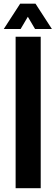

<svg xmlns="http://www.w3.org/2000/svg" viewBox="-30 -994 294 1014"><path d="M52.5 0V-800H185V0ZM-10 -841 76.5 -974.5H157.5L244 -841H155L117 -905.5L79 -841Z"/></svg>

Font: Big Shoulders Stencil Text ExtraBold
Style: Regular
Weight: 800
Designer: Patric King
Foundry: XO Type Co
Version: Version 1.000